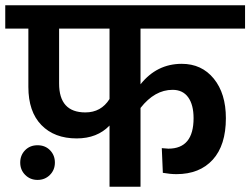

<svg xmlns="http://www.w3.org/2000/svg" viewBox="-40 -711 953 731"><path d="M893 -602H495V-390Q557 -468 652 -468Q728 -468 774 -411.5Q820 -355 820 -261Q820 -158 770 -103Q720 -48 632 -48Q608 -48 580 -53L576 -147Q594 -145 601 -145Q697 -145 697 -261Q697 -312 676.5 -340.5Q656 -369 617 -369Q549 -369 495 -300V0H377V-233Q330 -184 252 -184Q167 -184 117.5 -235Q68 -286 68 -380V-602H-20V-691H893ZM285 -283Q345 -283 377 -334V-602H185V-393Q185 -283 285 -283ZM55.5 -139Q74 -158 103 -158Q132 -158 150.5 -139Q169 -120 169 -92Q169 -64 150 -45Q131 -26 103 -26Q75 -26 56 -45Q37 -64 37 -92Q37 -120 55.5 -139Z"/></svg>

Font: FiraGO Medium
Style: Regular
Weight: 500
Designer: bBox Type
Foundry: bBox Type GmbH
Version: Version 1.001;PS 001.001;hotconv 1.0.88;makeotf.lib2.5.64775